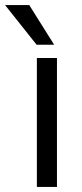

<svg xmlns="http://www.w3.org/2000/svg" viewBox="-68 -735 321 755"><path d="M156 0H77V-507H156ZM145 -559H76L-48 -715H47Z"/></svg>

Font: Hind Madurai
Style: Regular
Weight: 400
Designer: Jyotish Sonowal
Foundry: Indian Type Foundry
Version: Version 1.001;PS 1.0;hotconv 1.0.86;makeotf.lib2.5.63406; tt